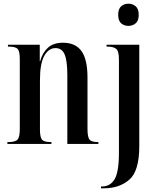

<svg xmlns="http://www.w3.org/2000/svg" viewBox="-20 -778 838 1038"><path d="M674 -638Q697 -638 713.5 -652Q730 -666 730 -698Q730 -730 713.5 -744Q697 -758 674 -758Q651 -758 635 -744Q619 -730 619 -698Q619 -666 635 -652Q651 -638 674 -638ZM526 240H542Q625 240 679 193.5Q733 147 733 12V-536H556V-526H562Q593 -526 608 -514Q623 -502 623 -456V46Q623 152 599.5 191Q576 230 532 230H526ZM20 0H258V-10H254Q218 -10 207 -23Q196 -36 196 -79V-344Q196 -435 219.5 -476.5Q243 -518 280 -518Q315 -518 329.5 -483.5Q344 -449 344 -372V0H512V-10H508Q474 -10 463.5 -24Q453 -38 453 -82V-359Q453 -457 420.5 -502Q388 -547 321 -547Q268 -547 238.5 -519.5Q209 -492 197 -447H195V-536H23V-526H28Q64 -526 75.5 -513.5Q87 -501 87 -458V-81Q87 -37 75 -23.5Q63 -10 25 -10H20Z"/></svg>

Font: Noto Serif Display Condensed Semi
Style: Regular
Weight: 600
Width: 3
Designer: Monotype Design Team
Foundry: Monotype Imaging Inc.
Version: Version 1.900